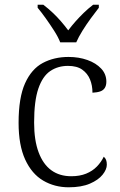

<svg xmlns="http://www.w3.org/2000/svg" viewBox="-20 -786 512 816"><path d="M272 10Q212 10 163.5 -18.5Q115 -47 87 -108Q59 -169 59 -264Q59 -371 86.5 -432Q114 -493 162 -518.5Q210 -544 271 -544Q315 -544 351.5 -531Q388 -518 410 -494.5Q432 -471 432 -439Q432 -423 425.5 -412.5Q419 -402 406 -397.5Q393 -393 373 -392Q373 -423 362.5 -448.5Q352 -474 329.5 -490Q307 -506 269 -506Q226 -506 193.5 -484Q161 -462 143 -409.5Q125 -357 125 -265Q125 -190 144 -139Q163 -88 198 -62.5Q233 -37 283 -37Q319 -37 346 -48Q373 -59 391.5 -78Q410 -97 421 -120Q428 -114 431 -106Q434 -98 434 -86Q434 -66 416 -43.5Q398 -21 362 -5.5Q326 10 272 10ZM236 -606Q227 -629 210 -655.5Q193 -682 174.5 -708Q156 -734 140 -753V-766H164Q186 -749 204.5 -731.5Q223 -714 239 -695.5Q255 -677 270 -657Q285 -677 301.5 -695.5Q318 -714 336 -731.5Q354 -749 376 -766H400V-753Q385 -734 366 -708Q347 -682 330.5 -655.5Q314 -629 304 -606Z"/></svg>

Font: Noto Serif Khmer Light
Style: Regular
Weight: 300
Version: Version 2.003